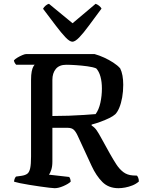

<svg xmlns="http://www.w3.org/2000/svg" viewBox="-20 -988 759 1008"><path d="M267 0Q260 0 238.5 -2.5Q217 -5 189.5 -9Q162 -13 134 -17.5Q106 -22 84.5 -26.5Q63 -31 54 -34Q54 -42 57 -49.5Q60 -57 64 -61L93 -65Q113 -68 123.5 -76Q134 -84 138.5 -105Q143 -126 143 -166V-568Q143 -596 146.5 -613Q150 -630 155 -638.5Q160 -647 162 -648H65Q61 -652 57.5 -658Q54 -664 53 -671Q59 -678 71.5 -685.5Q84 -693 97 -698.5Q110 -704 116 -704H477Q502 -697 527 -685.5Q552 -674 574.5 -659.5Q597 -645 611 -629Q619 -613 623 -591Q627 -569 627 -543Q627 -508 621.5 -477Q616 -446 606.5 -423Q597 -400 585 -388Q574 -378 553.5 -368Q533 -358 508.5 -349Q484 -340 461 -334V-329Q477 -319 487 -304.5Q497 -290 509 -268L556 -183Q574 -151 590.5 -125.5Q607 -100 627.5 -84.5Q648 -69 677 -67L699 -66Q702 -63 705.5 -55Q709 -47 709 -35Q694 -22 675 -14.5Q656 -7 637 -3.5Q618 0 602 0Q550 0 517.5 -32.5Q485 -65 461 -117L388 -275Q378 -297 367 -307Q356 -317 335 -317H255V-139Q255 -114 249 -96Q243 -78 237 -71L343 -59Q346 -56 348.5 -49Q351 -42 351 -34Q338 -22 312.5 -11Q287 0 267 0ZM255 -379Q299 -379 341.5 -380.5Q384 -382 420.5 -384.5Q457 -387 482 -389Q499 -412 507 -448.5Q515 -485 515 -523Q515 -558 507.5 -585.5Q500 -613 485 -629Q468 -636 438.5 -640Q409 -644 378.5 -646Q348 -648 328 -648Q291 -648 273 -626Q255 -604 255 -569ZM360 -769Q346 -769 324 -792Q302 -815 272.5 -854Q243 -893 206 -942Q210 -950 219 -958Q228 -966 237 -968L361 -866L482 -968Q491 -965 500 -958Q509 -951 513 -943Q475 -892 446 -852.5Q417 -813 395.5 -791Q374 -769 360 -769Z"/></svg>

Font: Texturina Medium
Style: Regular
Weight: 500
Designer: Guillermo Torres Carreño
Foundry: Omnibus-Type
Version: Version 1.003